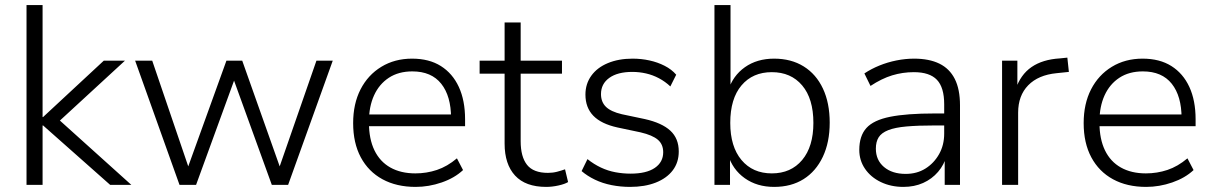

<svg xmlns="http://www.w3.org/2000/svg" viewBox="-20 -725 4758 753"><path d="M84 0V-705H147V-266H149L387 -487H470L193 -232L194 -271L495 0H412L149 -233H147V0Z M684 0 510 -487H577L728 -44H708L868 -487H930L1087 -44H1067L1221 -487H1285L1110 0H1046L883 -450H913L749 0Z M1610 8Q1535 8 1480 -22Q1425 -52 1395 -108Q1365 -164 1365 -242Q1365 -318 1394 -374.5Q1423 -431 1475.5 -463Q1528 -495 1596 -495Q1663 -495 1709 -466Q1755 -437 1779.5 -384Q1804 -331 1804 -257V-230H1410V-276H1767L1749 -262Q1749 -348 1710.5 -396.5Q1672 -445 1597 -445Q1543 -445 1505 -420Q1467 -395 1447 -351Q1427 -307 1427 -249V-243Q1427 -180 1448.5 -135.5Q1470 -91 1511 -68Q1552 -45 1609 -45Q1653 -45 1693.5 -58.5Q1734 -72 1772 -104L1796 -58Q1763 -27 1712.5 -9.5Q1662 8 1610 8Z M2122 8Q2041 8 2000 -36.5Q1959 -81 1959 -162V-436H1861V-487H1959V-637H2022V-487H2184V-436H2022V-171Q2022 -110 2047 -78.5Q2072 -47 2129 -47Q2148 -47 2165 -51.5Q2182 -56 2196 -61L2208 -11Q2195 -3 2170 2.5Q2145 8 2122 8Z M2451 8Q2414 8 2378.5 1Q2343 -6 2313 -20.5Q2283 -35 2261 -54L2284 -101Q2309 -81 2336.5 -68Q2364 -55 2393.5 -49.5Q2423 -44 2453 -44Q2515 -44 2548 -66.5Q2581 -89 2581 -128Q2581 -159 2560 -177Q2539 -195 2492 -206L2402 -225Q2338 -239 2307 -271Q2276 -303 2276 -354Q2276 -396 2299 -428Q2322 -460 2364 -477.5Q2406 -495 2461 -495Q2495 -495 2527 -488Q2559 -481 2586.5 -467Q2614 -453 2632 -432L2609 -386Q2589 -405 2564.5 -418Q2540 -431 2513.5 -437Q2487 -443 2460 -443Q2402 -443 2369.5 -419.5Q2337 -396 2337 -356Q2337 -325 2356.5 -306Q2376 -287 2419 -277L2509 -258Q2576 -243 2609 -212.5Q2642 -182 2642 -131Q2642 -88 2618.5 -57Q2595 -26 2552 -9Q2509 8 2451 8Z M3016 8Q2949 8 2901 -26Q2853 -60 2835 -119H2843V0H2782V-705H2845V-370H2836Q2854 -428 2901.5 -461.5Q2949 -495 3016 -495Q3083 -495 3132 -464.5Q3181 -434 3207.5 -377.5Q3234 -321 3234 -244Q3234 -167 3207 -110Q3180 -53 3131.5 -22.5Q3083 8 3016 8ZM3007 -45Q3082 -45 3126 -97.5Q3170 -150 3170 -243Q3170 -338 3126 -390Q3082 -442 3007 -442Q2932 -442 2888 -390Q2844 -338 2844 -243Q2844 -150 2888 -97.5Q2932 -45 3007 -45Z M3523 8Q3474 8 3434.5 -11Q3395 -30 3372.5 -63Q3350 -96 3350 -137Q3350 -192 3378 -223Q3406 -254 3471 -267Q3536 -280 3645 -280H3695V-233H3647Q3580 -233 3535 -229Q3490 -225 3463.5 -214.5Q3437 -204 3426 -186.5Q3415 -169 3415 -142Q3415 -97 3447 -70Q3479 -43 3532 -43Q3576 -43 3609.5 -64Q3643 -85 3663 -120.5Q3683 -156 3683 -201V-316Q3683 -382 3654.5 -412Q3626 -442 3564 -442Q3520 -442 3479 -429.5Q3438 -417 3394 -388L3370 -437Q3397 -455 3429 -468Q3461 -481 3496 -488Q3531 -495 3565 -495Q3624 -495 3664 -475.5Q3704 -456 3724.5 -415.5Q3745 -375 3745 -312V0H3685V-116H3693Q3683 -79 3659 -51Q3635 -23 3600.5 -7.5Q3566 8 3523 8Z M3910 0V-487H3970V-374H3963Q3982 -432 4025.5 -462Q4069 -492 4137 -496L4166 -499L4172 -443L4124 -438Q4052 -431 4012.5 -390.5Q3973 -350 3973 -283V0Z M4475 8Q4400 8 4345 -22Q4290 -52 4260 -108Q4230 -164 4230 -242Q4230 -318 4259 -374.5Q4288 -431 4340.5 -463Q4393 -495 4461 -495Q4528 -495 4574 -466Q4620 -437 4644.5 -384Q4669 -331 4669 -257V-230H4275V-276H4632L4614 -262Q4614 -348 4575.5 -396.5Q4537 -445 4462 -445Q4408 -445 4370 -420Q4332 -395 4312 -351Q4292 -307 4292 -249V-243Q4292 -180 4313.5 -135.5Q4335 -91 4376 -68Q4417 -45 4474 -45Q4518 -45 4558.5 -58.5Q4599 -72 4637 -104L4661 -58Q4628 -27 4577.5 -9.5Q4527 8 4475 8Z"/></svg>

Font: Nunito Sans 11pt Light
Style: Regular
Weight: 300
Version: Version 3.101;gftools[0.9.27]